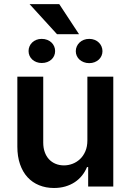

<svg xmlns="http://www.w3.org/2000/svg" viewBox="-20 -926 648 953"><path d="M413.7 -545.5H542.3V0H417.6V-96.9H411.9Q402.7 -74.2 387.4 -55Q372.2 -35.9 351.4 -22Q330.6 -8.2 304.5 -0.5Q278.4 7.1 247.9 7.1Q207.7 7.1 174.2 -6.6Q140.6 -20.2 116.7 -46.3Q92.7 -72.4 79.4 -110.8Q66.1 -149.1 66.1 -198.2V-545.5H194.6V-218Q194.6 -192.1 202.1 -171.2Q209.5 -150.2 223 -135.7Q236.5 -121.1 255.5 -113.1Q274.5 -105.1 297.6 -105.1Q318.9 -105.1 339.7 -112.9Q360.4 -120.7 377 -136.2Q393.5 -151.6 403.6 -174.9Q413.7 -198.2 413.7 -229.4ZM372.2 -756.4H262.8L126.8 -905.5H274.1ZM356.2 -671.9Q356.2 -684.7 361.2 -695.7Q366.1 -706.7 374.8 -715Q383.5 -723.4 395.8 -728.2Q408 -733 422.9 -733Q437.5 -733 449.6 -728.2Q461.6 -723.4 470.3 -715Q479 -706.7 483.8 -695.5Q488.6 -684.3 488.6 -671.9Q488.6 -659.8 483.8 -649Q479 -638.1 470.3 -630.1Q461.6 -622.2 449.6 -617.4Q437.5 -612.6 422.9 -612.6Q408 -612.6 395.8 -617.4Q383.5 -622.2 374.6 -630.1Q365.8 -638.1 361 -649Q356.2 -659.8 356.2 -671.9ZM121.8 -672.6Q121.8 -685 126.4 -695.8Q131 -706.7 139.6 -715Q148.1 -723.4 160.2 -728.2Q172.2 -733 187.1 -733Q202.1 -733 214.3 -728.2Q226.6 -723.4 235.3 -715.2Q244 -707 248.8 -696Q253.6 -685 253.6 -672.6Q253.6 -660.2 248.8 -649.3Q244 -638.5 235.3 -630.5Q226.6 -622.5 214.3 -617.9Q202.1 -613.3 187.1 -613.3Q172.9 -613.3 160.9 -617.9Q148.8 -622.5 140.1 -630.5Q131.4 -638.5 126.6 -649.3Q121.8 -660.2 121.8 -672.6Z"/></svg>

Font: Interop SemBd
Style: Regular
Weight: 600
Designer: Rasmus Andersson, Google, Jang Haemin
Foundry: jhaemin
Version: Version 1.008